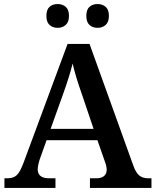

<svg xmlns="http://www.w3.org/2000/svg" viewBox="-20 -932 771 952"><path d="M2 -48H17Q46 -48 62.5 -63Q79 -78 96 -123L315 -714H424L641 -111Q654 -75 671 -61.5Q688 -48 715 -48H731V0H426V-48H458Q481 -48 495 -58.5Q509 -69 509 -91Q509 -108 500 -131L463 -237H211L177 -142Q167 -110 167 -92Q167 -70 181.5 -59Q196 -48 222 -48H255V0H2ZM444 -293 387 -462Q355 -552 340 -617Q325 -555 294 -469L231 -293ZM210 -853Q210 -884 225.5 -898Q241 -912 266 -912Q290 -912 306 -898Q322 -884 322 -853Q322 -823 306 -808.5Q290 -794 266 -794Q241 -794 225.5 -808.5Q210 -823 210 -853ZM408 -853Q408 -884 423.5 -898Q439 -912 464 -912Q488 -912 504 -898Q520 -884 520 -853Q520 -823 504 -808.5Q488 -794 464 -794Q439 -794 423.5 -808.5Q408 -823 408 -853Z"/></svg>

Font: Noto Serif SemiBold
Style: Regular
Weight: 600
Designer: Monotype Design Team
Foundry: Monotype Imaging Inc.
Version: Version 1.001